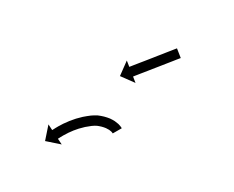

<svg xmlns="http://www.w3.org/2000/svg" viewBox="-49 -472 450 370"><g transform="rotate(15 175.5 -287.0)"><path d="M275.3 -389.1C275.6 -389.3 275.9 -389.5 276.2 -389.7L264.3 -405.9C264 -405.7 263.7 -405.4 263.4 -405.2C262.6 -404.6 261.8 -404 260.9 -403.4C259.6 -402.4 258.3 -401.5 257 -400.5C255.3 -399.3 253.6 -398 251.9 -396.8C249.9 -395.3 247.9 -393.8 245.9 -392.4C243.7 -390.7 241.4 -389.1 239.2 -387.4C236.8 -385.7 234.4 -383.9 232 -382.2C229.5 -380.4 227 -378.6 224.6 -376.7C222.1 -374.9 219.6 -373.1 217.2 -371.3C214.8 -369.6 212.4 -367.8 210 -366C207.7 -364.4 205.5 -362.8 203.2 -361.1C201.2 -359.7 199.2 -358.2 197.2 -356.7C195.5 -355.5 193.8 -354.2 192.1 -353C190.8 -352 189.5 -351.1 188.2 -350.1C187.4 -349.5 186.5 -348.9 185.7 -348.3C185.4 -348 185.1 -347.8 184.8 -347.6L177 -358.2L172 -325.8L204.4 -320.8L196.6 -331.5C196.9 -331.7 197.2 -331.9 197.5 -332.1C198.3 -332.7 199.2 -333.4 200 -334C201.3 -334.9 202.6 -335.9 204 -336.9C205.7 -338.1 207.3 -339.3 209 -340.6C211.1 -342.1 213.1 -343.5 215.1 -345C217.3 -346.6 219.5 -348.3 221.8 -349.9C224.2 -351.7 226.6 -353.4 229 -355.2C231.4 -357 233.9 -358.8 236.4 -360.6C238.9 -362.4 241.3 -364.2 243.8 -366C246.2 -367.8 248.6 -369.6 251 -371.3C253.2 -373 255.5 -374.6 257.7 -376.2C259.7 -377.7 261.7 -379.2 263.7 -380.6C265.4 -381.9 267.1 -383.1 268.8 -384.4C270.1 -385.3 271.4 -386.3 272.7 -387.2C273.6 -387.9 274.4 -388.5 275.3 -389.1ZM186.7 -215.9C186.9 -215.8 187 -215.6 187.2 -215.5L201.4 -229.6C201.1 -229.8 200.9 -230 200.6 -230.3C200.6 -230.3 200.6 -230.3 200.6 -230.4C200.5 -230.4 200.5 -230.5 200.5 -230.5C199.6 -231.2 198.8 -231.9 197.9 -232.6C197.9 -232.6 197.8 -232.7 197.7 -232.7C197.6 -232.8 197.6 -232.9 197.6 -232.9C196.1 -234 194.5 -234.9 192.9 -235.9C192.9 -235.9 192.7 -235.9 192.6 -236C192.5 -236.1 192.4 -236.1 192.4 -236.1C190.1 -237.3 187.7 -238.3 185.2 -239.2C185.2 -239.2 185.1 -239.3 185 -239.3C184.8 -239.4 184.7 -239.4 184.7 -239.4C181.6 -240.4 178.4 -241.1 175.2 -241.7C175.2 -241.7 175.1 -241.7 174.9 -241.8C174.8 -241.8 174.7 -241.8 174.7 -241.8C170.8 -242.3 166.9 -242.5 163.1 -242.5C163.1 -242.5 163 -242.5 162.9 -242.5C162.8 -242.5 162.7 -242.5 162.7 -242.5C158.6 -242.4 154.4 -242.1 150.3 -241.5C150.3 -241.5 150.1 -241.4 149.9 -241.4C149.8 -241.4 149.6 -241.3 149.6 -241.3C145.5 -240.4 141.4 -239.2 137.5 -237.8C137.5 -237.8 137.4 -237.7 137.3 -237.7C137.2 -237.6 137.1 -237.6 137.1 -237.6C132.6 -235.8 128.2 -233.8 123.9 -231.7C123.9 -231.7 123.8 -231.7 123.8 -231.7C123.7 -231.6 123.6 -231.6 123.6 -231.6C119.5 -229.4 115.4 -227.1 111.5 -224.7C111.5 -224.7 111.4 -224.6 111.3 -224.6C111.3 -224.6 111.2 -224.5 111.2 -224.5C107.5 -222.1 103.9 -219.6 100.3 -217C100.3 -217 100.3 -216.9 100.2 -216.9C100.2 -216.9 100.1 -216.8 100.1 -216.8C97 -214.4 93.8 -211.9 90.8 -209.3C90.8 -209.3 90.8 -209.3 90.7 -209.2C90.7 -209.2 90.6 -209.2 90.6 -209.2C88.1 -206.9 85.6 -204.6 83.2 -202.3C83.2 -202.3 83.1 -202.3 83.1 -202.3C83.1 -202.2 83 -202.2 83 -202.2C81.2 -200.4 79.3 -198.5 77.5 -196.6C77.5 -196.6 77.5 -196.6 77.5 -196.6C77.5 -196.6 77.5 -196.5 77.5 -196.5C76.3 -195.3 75.2 -194.1 74 -192.8C74 -192.8 74 -192.8 74 -192.8C74 -192.8 74 -192.8 74 -192.8C73.6 -192.3 73.2 -191.9 72.8 -191.5L63 -200.2L65 -167.5L97.7 -169.5L87.8 -178.2C88.2 -178.6 88.6 -179.1 88.9 -179.5C88.9 -179.5 88.9 -179.5 88.9 -179.4C88.9 -179.4 88.9 -179.4 88.9 -179.4C89.9 -180.6 91 -181.7 92.1 -182.9C92.1 -182.9 92 -182.8 92 -182.8C92 -182.8 92 -182.8 92 -182.8C93.7 -184.5 95.4 -186.3 97.1 -188C97.1 -188 97.1 -187.9 97 -187.9C97 -187.9 97 -187.8 97 -187.8C99.2 -190 101.6 -192.1 103.9 -194.2C103.9 -194.2 103.9 -194.2 103.8 -194.1C103.8 -194.1 103.7 -194.1 103.7 -194.1C106.6 -196.4 109.4 -198.8 112.3 -201C112.3 -201 112.3 -201 112.2 -200.9C112.2 -200.9 112.1 -200.9 112.1 -200.9C115.4 -203.3 118.8 -205.6 122.1 -207.8C122.1 -207.8 122.1 -207.7 122 -207.7C122 -207.7 121.9 -207.6 121.9 -207.6C125.5 -209.8 129.2 -211.9 132.9 -213.9C132.9 -213.9 132.8 -213.9 132.8 -213.8C132.7 -213.8 132.6 -213.7 132.6 -213.7C136.6 -215.6 140.6 -217.4 144.6 -219.1C144.6 -219.1 144.5 -219 144.4 -219C144.3 -219 144.2 -218.9 144.2 -218.9C147.4 -220.1 150.6 -221.1 153.9 -221.8C153.9 -221.8 153.7 -221.8 153.6 -221.7C153.4 -221.7 153.2 -221.7 153.2 -221.7C156.5 -222.2 159.9 -222.4 163.3 -222.5C163.3 -222.5 163.2 -222.5 163.1 -222.5C163 -222.5 163 -222.5 163 -222.5C166 -222.5 169.1 -222.3 172.2 -221.9C172.2 -221.9 172.1 -222 171.9 -222C171.8 -222 171.6 -222 171.6 -222C174 -221.6 176.5 -221 178.8 -220.3C178.8 -220.3 178.7 -220.4 178.5 -220.4C178.4 -220.4 178.3 -220.5 178.3 -220.5C180 -219.8 181.7 -219.1 183.3 -218.3C183.3 -218.3 183.2 -218.4 183.1 -218.4C183 -218.5 182.9 -218.6 182.9 -218.6C183.9 -218 184.9 -217.3 185.8 -216.7C185.8 -216.7 185.8 -216.7 185.7 -216.8C185.6 -216.9 185.5 -216.9 185.5 -216.9C186 -216.5 186.4 -216.2 186.9 -215.7C186.9 -215.7 186.8 -215.8 186.8 -215.8C186.7 -215.9 186.7 -215.9 186.7 -215.9Z"/></g></svg>

Font: FRB American Cursive Just Arrows Extrabold
Style: Bold Italic
Weight: 800
Italic angle: -25°
Version: Version 2.0;Modular Font Editor K font №1